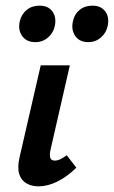

<svg xmlns="http://www.w3.org/2000/svg" viewBox="-20 -652 403 679"><path d="M116 7Q92 7 73.5 -3.5Q55 -14 48 -36.5Q41 -59 49 -95L124 -421H227L159 -124Q155 -106 157.5 -95Q160 -84 174 -84Q182 -84 191.5 -88Q201 -92 216 -103L250 -59Q216 -26 182 -9.5Q148 7 116 7ZM105 -503Q74 -503 58.5 -524.5Q43 -546 50 -577Q56 -602 74.5 -617Q93 -632 120 -632Q150 -632 165 -612Q180 -592 174 -561Q169 -536 150 -519.5Q131 -503 105 -503ZM292 -503Q261 -503 246 -525Q231 -547 238 -577Q243 -602 261.5 -617Q280 -632 307 -632Q337 -632 352 -612Q367 -592 361 -561Q356 -536 337 -519.5Q318 -503 292 -503Z"/></svg>

Font: Ysabeau Infant
Style: Bold Italic
Weight: 700
Italic angle: -12°
Designer: Christian Thalmann (Catharsis Fonts)
Version: Version 2.001;gftools[0.9.30]; featfreeze: ss01,ss02,lnum